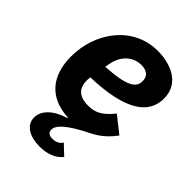

<svg xmlns="http://www.w3.org/2000/svg" viewBox="-218 -638 950 950"><g transform="rotate(45 257.5 -162.5)"><path d="M234 212C297 212 334 192 359 162L307 113C294 134 274 140 253 140C227 140 218 127 218 111C218 94 227 62 335 4C380 -20 423 -34 477 -106L391 -174C344 -115 309 -101 263 -101C194 -101 170 -135 170 -185C170 -190 170 -196 172 -208C407 -215 504 -283 504 -391C504 -505 395 -537 316 -537C142 -537 31 -382 31 -214C31 -83 96 4 233 11L234 15C155 38 115 83 115 129C115 183 168 212 234 212ZM308 -430C333 -430 368 -422 368 -377C368 -335 337 -306 187 -297L191 -320C203 -388 249 -430 308 -430Z"/></g></svg>

Font: Braiins Sans
Style: Bold Italic
Weight: 700
Italic angle: -11.31°
Designer: Mike Abbink, Paul van der Laan, Pieter van Rosmalen, Jiri Chlebus, Lubos Buracinsky
Foundry: Bold Monday, Sudetype
Version: Version 1.000;hotconv 1.0.109;makeotfexe 2.5.65596